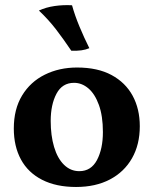

<svg xmlns="http://www.w3.org/2000/svg" viewBox="-20 -736 612 765"><path d="M283 9Q204 9 148 -19.5Q92 -48 63.5 -100.5Q35 -153 35 -224Q35 -301 68 -355.5Q101 -410 158.5 -438.5Q216 -467 287 -467Q369 -467 424.5 -437Q480 -407 508.5 -354.5Q537 -302 537 -233Q537 -160 506 -105.5Q475 -51 418 -21Q361 9 283 9ZM296 -54Q343 -54 366.5 -98.5Q390 -143 390 -210Q390 -274 374 -318Q358 -362 332 -384Q306 -406 275 -406Q228 -406 205 -362.5Q182 -319 182 -254Q182 -196 195.5 -150.5Q209 -105 235 -79.5Q261 -54 296 -54ZM264 -534Q233 -580 203.5 -618.5Q174 -657 135 -694Q163 -707 197.5 -712Q232 -717 267 -715Q278 -675 296.5 -630.5Q315 -586 336 -544Q322 -538 304.5 -535.5Q287 -533 264 -534Z"/></svg>

Font: Vollkorn
Style: Bold
Weight: 700
Designer: Friedrich Althausen
Foundry: Friedrich Althausen
Version: Version 5.000